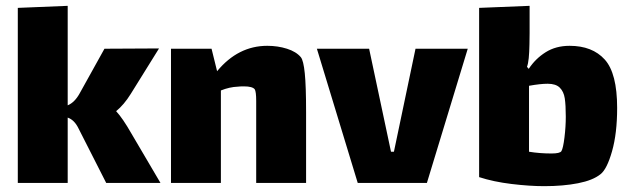

<svg xmlns="http://www.w3.org/2000/svg" viewBox="-20 -627 2160 658"><path d="M530 0H344L249 -187Q235 -216 212 -224V0H41V-600L212 -607V-266Q236 -276 253 -307L338 -460L525 -461L428 -305Q405 -268 378 -246Q401 -221 430 -170Z M1029 -242V0H858V-240V-281Q858 -313 853 -321Q845 -331 816 -331Q802 -331 795 -330Q767 -329 737 -317V0H566V-460H705L724 -383Q796 -470 896 -470Q932 -470 963.5 -460Q995 -450 1011 -431Q1020 -420 1024.5 -376Q1029 -332 1029 -242Z M1404 -460H1583L1443 0H1206L1066 -460H1245L1320 -107H1330Z M2095 -257Q2095 -170 2077.5 -108.5Q2060 -47 2038 -30Q2012 -9 1961 1Q1910 11 1845 11Q1795 11 1733 3.5Q1671 -4 1622 -20V-600L1795 -607V-513Q1795 -505 1794.5 -476Q1794 -447 1792 -427.5Q1790 -408 1786 -398L1792 -391Q1815 -426 1850 -448Q1885 -470 1932 -470Q2010 -470 2052.5 -423Q2095 -376 2095 -257ZM1919 -227Q1919 -267 1915.5 -290Q1912 -313 1898.5 -326.5Q1885 -340 1857 -340Q1832 -340 1793 -333V-107Q1830 -101 1870 -101Q1899 -101 1904 -109Q1910 -119 1914.5 -156Q1919 -193 1919 -227Z"/></svg>

Font: Lalezar
Style: Regular
Weight: 400
Designer: Borna Izadpanah
Foundry: Borna Izadpanah
Version: Version 1.003